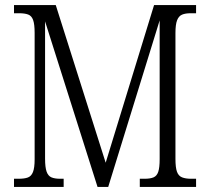

<svg xmlns="http://www.w3.org/2000/svg" viewBox="-20 -734 825 754"><path d="M35 0V-32H53Q76 -32 89.5 -37Q103 -42 109.5 -58.5Q116 -75 116 -108V-605Q116 -639 110 -655.5Q104 -672 90.5 -677Q77 -682 55 -682H35V-714H199L395 -95L585 -714H750V-682H729Q708 -682 695 -676.5Q682 -671 675.5 -654.5Q669 -638 669 -604V-110Q669 -76 675 -59.5Q681 -43 695 -37.5Q709 -32 730 -32H750V0H529V-32H548Q570 -32 583 -37.5Q596 -43 601.5 -59.5Q607 -76 607 -109V-654L405 0H363L157 -650V-111Q157 -77 163 -60Q169 -43 182 -37.5Q195 -32 216 -32H230V0Z"/></svg>

Font: Noto Serif Ethiopic Condensed Light
Style: Regular
Weight: 300
Width: 3
Designer: Monotype Design Team
Foundry: Monotype Imaging Inc.
Version: Version 2.102